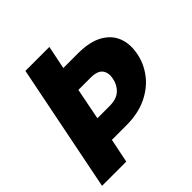

<svg xmlns="http://www.w3.org/2000/svg" viewBox="-185 -846 992 992"><g transform="rotate(-45 311.5 -350.0)"><path d="M324 -264Q374 -264 401 -288Q428 -312 436 -351Q444 -390 426 -413.5Q408 -437 358 -437H269L235 -264ZM615 -351Q604 -294 566.5 -244Q529 -194 465.5 -163Q402 -132 313 -132H209L182 0H5L145 -700H320L294 -572H400Q486 -572 538 -543Q590 -514 609 -464Q628 -414 615 -351Z"/></g></svg>

Font: Albert Sans Black
Style: Italic
Weight: 900
Italic angle: -11.25°
Designer: Andreas Rasmussen
Foundry: a.Foundry
Version: Version 1.025